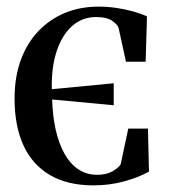

<svg xmlns="http://www.w3.org/2000/svg" viewBox="-20 -548 510 580"><path d="M262.5 12Q184 12 130.8 -19.2Q77.5 -50.5 50.8 -109Q24 -167.5 24 -250Q24 -314.5 42.5 -365.8Q61 -417 95.2 -453.2Q129.5 -489.5 175.8 -508.8Q222 -528 278 -528Q304.5 -528 330.5 -524.2Q356.5 -520.5 380.2 -514Q404 -507.5 424 -498.5L420 -361.5H360.5L338.5 -462.5Q336.5 -472.5 319.8 -484.5Q303 -496.5 270.5 -496.5Q228.5 -496.5 198 -469.5Q167.5 -442.5 151.2 -393.5Q135 -344.5 136.5 -278.5L323.5 -296.5V-230L137.5 -247.5Q139 -198 148.2 -156.5Q157.5 -115 174.5 -84.2Q191.5 -53.5 216.2 -36.8Q241 -20 273.5 -20Q301.5 -20 319.8 -30.5Q338 -41 344.5 -51.5L367.5 -159.5H427L430 -29.5Q398.5 -12 354.5 0Q310.5 12 262.5 12Z"/></svg>

Font: Merriweather 120pt Medium
Style: Regular
Weight: 500
Version: Version 2.100